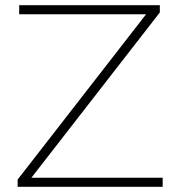

<svg xmlns="http://www.w3.org/2000/svg" viewBox="-20 -720 683 740"><path d="M607 -35H101L596 -672V-700H54V-665H543L48 -28V0H607Z"/></svg>

Font: Montserrat-Alt1 ExtLt
Style: Regular
Weight: 200
Designer: Differentunic
Foundry: Differentunic
Version: Version 7.222